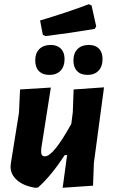

<svg xmlns="http://www.w3.org/2000/svg" viewBox="-20 -886 539 910"><path d="M401 -866 414 -860 436 -761 429 -749Q296 -727 196 -715L183 -721L170 -789Q295 -826 401 -866ZM401 -673Q432 -673 449 -655.5Q466 -638 466 -606Q466 -571 447 -551Q428 -531 395 -531Q363 -531 345.5 -549Q328 -567 328 -600Q328 -634 347.5 -653.5Q367 -673 401 -673ZM220 -673Q251 -673 268.5 -655.5Q286 -638 286 -606Q286 -571 267 -551Q248 -531 214 -531Q182 -531 164.5 -549Q147 -567 147 -600Q147 -634 166.5 -653.5Q186 -673 220 -673ZM221 -471 176 -185 175 -169Q174 -145 193 -145Q233 -145 318 -299L325 -354L329 -462L473 -472L425 -114L421 -6L277 4L298 -151H287Q222 -52 160 3L148 4Q94 -4 62 -31Q30 -58 30 -97L32 -115L70 -352L75 -462Z"/></svg>

Font: Alegreya Sans SC ExtraBold
Style: Italic
Weight: 800
Italic angle: -7°
Designer: Juan Pablo del Peral
Foundry: Huerta Tipografica
Version: Version 2.007